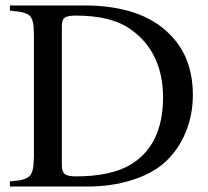

<svg xmlns="http://www.w3.org/2000/svg" viewBox="-20 -682 762 702"><path d="M16.1 0V-19Q36.1 -20.5 48.8 -22.2Q61.5 -23.9 72 -28.3Q82.5 -32.7 88.1 -38.3Q93.8 -43.9 97.4 -54.2Q101.1 -64.5 102.3 -76.9Q103.5 -89.4 104 -108.9V-553.2Q103.5 -573.7 102.8 -585.7Q102.1 -597.7 98.1 -608.4Q94.2 -619.1 89.4 -624Q84.5 -628.9 73.5 -633.3Q62.5 -637.7 50 -639.4Q37.6 -641.1 16.1 -643.1V-662.1H286.1Q496.6 -662.1 600.1 -557.1Q685.1 -473.6 685.1 -334Q685.1 -261.2 658.4 -197.3Q631.8 -133.3 583 -88.9Q536.6 -46.9 461.9 -23.4Q387.2 0 299.8 0ZM206.1 -585.9V-78.1Q206.1 -54.2 216.8 -45.7Q227.5 -37.1 257.8 -37.1Q381.8 -37.1 454.1 -78.1Q576.2 -148.9 576.2 -327.1Q576.2 -408.2 545.9 -471.4Q515.6 -534.7 457 -575.2Q387.2 -625 257.8 -625Q226.6 -625 216.3 -617.2Q206.1 -609.4 206.1 -585.9Z"/></svg>

Font: Accordance
Style: Regular
Weight: 400
Version: Version 1.1 (build May 11, 2018) Miklal Software Solutions, 